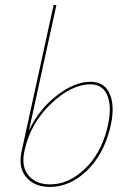

<svg xmlns="http://www.w3.org/2000/svg" viewBox="-20 -731 501 756"><path d="M337 -409Q394 -409 414 -356.5Q434 -304 412 -221Q386 -120 320.5 -57.5Q255 5 176 5Q116 5 83.5 -33Q51 -71 65 -135L191 -711H202L94 -217Q133 -300 203 -354.5Q273 -409 337 -409ZM401 -221Q422 -302 404.5 -350.5Q387 -399 336 -399Q262 -399 182 -323.5Q102 -248 78 -144L76 -135Q63 -75 92.5 -40Q122 -5 177 -5Q249 -5 312 -64Q375 -123 401 -221Z"/></svg>

Font: EauTestInfant Hairline
Style: Italic
Weight: 250
Italic angle: -12°
Designer: Christian Thalmann (Catharsis Fonts)
Version: Version 0.001;PS 000.001;hotconv 1.0.88;makeotf.lib2.5.64775